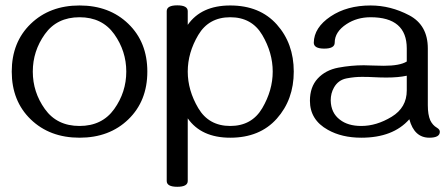

<svg xmlns="http://www.w3.org/2000/svg" viewBox="-20 -509 1695 726"><path d="M280.8 -488.3Q393.6 -488.3 465.3 -418.9Q537.1 -349.6 537.1 -238.3Q537.1 -127 465.3 -57.6Q393.6 11.7 280.8 11.7Q168 11.7 96.2 -57.6Q24.4 -127 24.4 -238.3Q24.4 -349.6 96.2 -418.9Q168 -488.3 280.8 -488.3ZM280.8 -443.8Q195.3 -443.8 149.7 -379.9Q104 -315.9 104 -238.3Q104 -160.6 149.7 -96.7Q195.3 -32.7 280.8 -32.7Q366.2 -32.7 411.9 -96.7Q457.5 -160.6 457.5 -238.3Q457.5 -315.9 411.9 -379.9Q366.2 -443.8 280.8 -443.8Z M850.6 11.7Q741.2 11.7 689.9 -61.5V175.3Q689.9 197.3 650.4 197.3Q610.4 197.3 610.4 175.3V-466.8Q610.4 -488.8 650.4 -488.8Q689.9 -488.8 689.9 -466.8V-415Q741.2 -488.3 850.6 -488.3Q962.4 -488.3 1026.6 -416.5Q1090.8 -344.7 1090.8 -238.3Q1090.8 -132.3 1026.6 -60.3Q962.4 11.7 850.6 11.7ZM850.6 -32.7Q932.1 -32.7 971.7 -100.1Q1011.2 -167.5 1011.2 -238.3Q1011.2 -309.6 971.7 -376.7Q932.1 -443.8 850.6 -443.8Q769.5 -443.8 729.7 -376.7Q689.9 -309.6 689.9 -238.3Q689.9 -167.5 729.7 -100.1Q769.5 -32.7 850.6 -32.7Z M1603.5 11.7Q1546.4 11.7 1527.8 -58.1Q1466.3 11.7 1346.2 11.7Q1272.5 11.7 1219.7 -18.1Q1151.9 -55.7 1151.9 -127.9Q1151.9 -180.2 1181.2 -211.9Q1210.9 -244.1 1259.5 -253.2Q1308.1 -262.2 1355.5 -262.2Q1371.1 -262.2 1390.9 -261.2Q1410.6 -260.3 1431.2 -260.3Q1492.2 -260.3 1518.1 -276.4V-325.7Q1518.1 -443.8 1381.3 -443.8Q1330.1 -443.8 1290.5 -418Q1245.6 -388.7 1245.6 -347.7Q1245.6 -325.2 1206.1 -325.2Q1166.5 -325.2 1166.5 -347.7Q1167.5 -404.8 1230 -446.8Q1292 -488.3 1381.3 -488.3Q1457 -488.3 1527.3 -451.2Q1597.7 -414.1 1597.7 -325.7V-111.3Q1597.7 -75.2 1606.9 -54.2Q1615.7 -35.6 1632.3 -25.9Q1643.1 -19.5 1643.1 -10.7Q1643.1 11.7 1603.5 11.7ZM1346.2 -32.7Q1403.8 -32.7 1460.9 -67.4Q1518.1 -102.1 1518.1 -167V-222.7Q1486.3 -215.8 1441.4 -215.8Q1418.9 -215.8 1396.5 -217Q1374 -218.3 1351.6 -218.3Q1322.3 -218.8 1290.5 -212.6Q1258.8 -206.5 1242.7 -177.7Q1230.5 -156.2 1230.5 -129.4Q1231.4 -82 1265.1 -56.6Q1295.4 -32.7 1346.2 -32.7Z"/></svg>

Font: Gayathri
Style: Regular
Weight: 400
Designer: Binoy Dominic <binoy.domenic@gmail.com>
Foundry: SMC
Version: Version 1.000